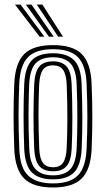

<svg xmlns="http://www.w3.org/2000/svg" viewBox="-20 -804 459 832"><path d="M209.8 8.5Q124.2 8.5 85.1 -30Q46 -68.5 42 -156.5Q38.8 -236.8 38.8 -304.8Q38.8 -372.8 42 -444.2Q46.5 -531.8 85.4 -570.1Q124.2 -608.5 209.8 -608.5Q295.8 -608.5 334.2 -569.8Q372.8 -531 376.8 -443.8Q380.2 -362.5 380.1 -294.4Q380 -226.2 377 -156.2Q372.5 -67.5 333.1 -29.5Q293.8 8.5 209.8 8.5ZM209.8 -9.2Q283.2 -9.2 317.2 -43.5Q351.2 -77.8 355.2 -157.2Q358.5 -226.8 358.6 -293Q358.8 -359.2 355.2 -442.8Q351.8 -520 318.5 -555.4Q285.2 -590.8 209.8 -590.8Q134.8 -590.8 101 -556Q67.2 -521.2 63.5 -442Q60.8 -378.8 60.4 -310.2Q60 -241.8 63.8 -156.5Q67.2 -74.2 103.4 -41.8Q139.5 -9.2 209.8 -9.2ZM209.8 -26.8Q148.2 -26.8 118.2 -56.6Q88.2 -86.5 85 -159.5Q82.2 -229.8 82.1 -301.6Q82 -373.5 85 -440.2Q88.5 -511.2 117.2 -542.2Q146 -573.2 209.8 -573.2Q270 -573.2 300.1 -544Q330.2 -514.8 333.5 -443Q336.8 -363.8 336.9 -295.8Q337 -227.8 334 -160.2Q330.5 -87.8 301.2 -57.2Q272 -26.8 209.8 -26.8ZM209.8 -44.2Q260.8 -44.2 285 -70.9Q309.2 -97.5 312.2 -160.8Q315 -219.5 315.2 -289.8Q315.5 -360 312.2 -439.8Q309.5 -503.5 284.8 -529.6Q260 -555.8 209.8 -555.8Q158.5 -555.8 134.1 -529.2Q109.8 -502.8 106.5 -439.5Q104 -381.2 103.6 -311Q103.2 -240.8 106.8 -160.2Q109.5 -95.8 134.8 -70Q160 -44.2 209.8 -44.2ZM209.8 -61.8Q170.5 -61.8 150.6 -84Q130.8 -106.2 128.2 -161Q125.2 -235 125.2 -302Q125.2 -369 128.2 -438.5Q130.8 -492.2 149.9 -515.2Q169 -538.2 209.8 -538.2Q248.2 -538.2 268.2 -516.4Q288.2 -494.5 290.5 -439.2Q296.5 -292.8 290.8 -161.8Q288.2 -107.5 269 -84.6Q249.8 -61.8 209.8 -61.8ZM209.8 -79.2Q240 -79.2 253.5 -99.2Q267 -119.2 269 -162.8Q271.8 -223.8 272 -290.6Q272.2 -357.5 269 -438.2Q267.2 -482 253.1 -501.4Q239 -520.8 209.8 -520.8Q179 -520.8 165.4 -500.8Q151.8 -480.8 149.8 -437.5Q146.8 -370 146.8 -305.5Q146.8 -241 150 -161.8Q151.8 -116.5 166.4 -97.9Q181 -79.2 209.8 -79.2ZM151.8 -645 45 -784H69.2L172.5 -645ZM192 -645 92.2 -784H116.5L212.8 -645ZM232.2 -645 139.5 -784H163.8L253 -645Z"/></svg>

Font: Big Shoulders Inline Display
Style: Bold
Weight: 700
Designer: Patric King
Foundry: XO Type Co
Version: Version 1.000